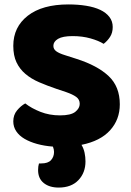

<svg xmlns="http://www.w3.org/2000/svg" viewBox="-20 -645 591 867"><path d="M251 -124Q300 -124 320 -140Q340 -156 340 -176Q340 -196 324 -207.5Q308 -219 279 -229L237 -243Q193 -258 157 -273.5Q121 -289 95 -311Q69 -333 54.5 -363.5Q40 -394 40 -438Q40 -523 105.5 -574Q171 -625 289 -625Q332 -625 369 -619Q406 -613 432.5 -600.5Q459 -588 474 -568.5Q489 -549 489 -523Q489 -497 477 -478.5Q465 -460 448 -447Q426 -461 389 -471.5Q352 -482 308 -482Q263 -482 242 -469.5Q221 -457 221 -438Q221 -423 234 -413.5Q247 -404 273 -396L326 -379Q420 -349 470.5 -301.5Q521 -254 521 -174Q521 -105 477 -56.5Q433 -8 348 9Q358 26 362 45Q366 64 366 84Q366 135 334 168.5Q302 202 245 202Q203 202 177.5 181.5Q152 161 152 123Q152 106 156 93H166Q197 93 210.5 78Q224 63 224 41Q224 30 219 17Q180 14 147.5 5Q115 -4 91 -18Q67 -32 53.5 -52Q40 -72 40 -97Q40 -126 57 -146.5Q74 -167 94 -178Q122 -156 162.5 -140Q203 -124 251 -124Z"/></svg>

Font: Baloo 2 ExtraBold
Style: Regular
Weight: 800
Designer: Sarang Kulkarni and Ek Type
Foundry: Ek Type
Version: Version 1.640;hotconv 1.0.111;makeotfexe 2.5.65597; ttfautoh